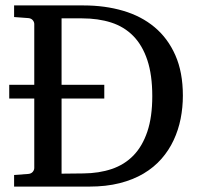

<svg xmlns="http://www.w3.org/2000/svg" viewBox="-20 -691 736 711"><path d="M14.2 -377H106.9V-602.1Q106.9 -609.4 101.3 -616.2Q95.7 -623 85 -624L32.2 -627.9V-670.9H290Q368.7 -670.9 436 -651.1Q503.4 -631.3 552.5 -590.3Q601.6 -549.3 629.4 -486.3Q657.2 -423.3 657.2 -336.9Q657.2 -293 648.9 -251.2Q640.6 -209.5 623 -171.9Q605.5 -134.3 577.9 -102.8Q550.3 -71.3 511.7 -48.3Q473.1 -25.4 423.1 -12.7Q373 0 310.1 0H32.2V-43L85 -46.9Q95.7 -47.9 101.3 -54.7Q106.9 -61.5 106.9 -68.8V-326.2H14.2ZM543.9 -335Q543.9 -413.6 525.6 -468.5Q507.3 -523.4 473.4 -557.9Q439.5 -592.3 391.4 -607.7Q343.3 -623 284.2 -623H208V-377H366.2V-326.2H208V-47.9L289.1 -48.8Q346.7 -49.3 393.8 -65.2Q440.9 -81.1 474.1 -115.2Q507.3 -149.4 525.6 -203.6Q543.9 -257.8 543.9 -335Z"/></svg>

Font: BabelStone Ogham Pictish
Style: Bold Italic
Weight: 700
Italic angle: -30°
Designer: Andrew West
Foundry: BabelStone
Version: Version 1.02 March 14, 2022